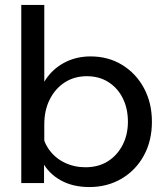

<svg xmlns="http://www.w3.org/2000/svg" viewBox="-20 -740 679 776"><path d="M158 0H66V-720H159V-344H136Q144 -393 173.5 -431Q203 -469 247.5 -490.5Q292 -512 346 -512Q418 -512 474 -477.5Q530 -443 562 -383.5Q594 -324 594 -248Q594 -171 561.5 -111.5Q529 -52 471.5 -18Q414 16 341 16Q274 16 225 -11.5Q176 -39 151 -86.5Q126 -134 131 -193L150 -212Q154 -169 178.5 -135Q203 -101 241.5 -82.5Q280 -64 325 -64Q377 -64 415 -87.5Q453 -111 475 -153Q497 -195 497 -248Q497 -301 476.5 -342.5Q456 -384 418.5 -408Q381 -432 331 -432Q281 -432 242.5 -407.5Q204 -383 181.5 -339Q159 -295 159 -237V-132L158 -129Z"/></svg>

Font: Wix Madefor Display Medium
Style: Regular
Weight: 500
Designer: Dalton Maag Ltd
Foundry: Dalton Maag Ltd
Version: Version 3.100